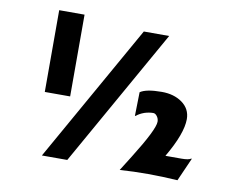

<svg xmlns="http://www.w3.org/2000/svg" viewBox="-75 -784 1148 892"><g transform="rotate(10 499.0 -337.5)"><path d="M135.3 -678.7H254.9V-293H135.3ZM539.6 -649.4H659.2L293 0H173.3ZM813.5 3.9Q670.4 -5.4 541 3.4L585.4 -67.4Q675.3 -210.9 675.3 -247.6Q675.3 -261.7 667 -272.9Q658.7 -284.2 648.9 -284.2Q639.2 -284.2 628.7 -282.5Q618.2 -280.8 607.4 -277.3Q584.5 -269 570.3 -256.8L566.9 -256.3L569.3 -368.2Q597.7 -387.7 670.9 -387.7Q728 -387.7 766.6 -360.4Q807.1 -331.5 807.1 -282.7Q807.1 -214.8 738.8 -98.1H814.9Q848.6 -98.1 859.4 -106.4L861.8 -105.5Z"/></g></svg>

Font: Hammersmith One
Style: Regular
Weight: 400
Designer: Nicole Fally
Foundry: Nicole Fally
Version: Version 1.003